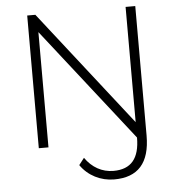

<svg xmlns="http://www.w3.org/2000/svg" viewBox="-59 -755 933 1009"><g transform="rotate(-5 407.0 -251.0)"><path d="M641 -92C641 -92 641 -700 641 -700C641 -700 692 -700 692 -700C692 -700 692 -17 692 -17C692 128 628 198 503 198C432 198 366 165 326 107C326 107 354 71 354 71C390 123 442 153 503 153C596 153 641 99 641 -11C641 -11 173 -608 173 -608C173 -608 173 0 173 0C173 0 122 0 122 0C122 0 122 -700 122 -700C122 -700 165 -700 165 -700C165 -700 641 -92 641 -92Z"/></g></svg>

Font: TamingNoise
Style: Regular
Weight: 500
Designer: Julieta Ulanovsky
Foundry: Julieta Ulanovsky
Version: ""